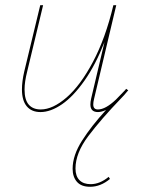

<svg xmlns="http://www.w3.org/2000/svg" viewBox="-20 -426 540 735"><path d="M396 251 401 259Q365 289 325 289Q291 289 274.5 270Q258 251 258 220Q258 169 294 112.5Q330 56 386 -5Q368 3 355 3Q326 3 326 -26Q326 -36 329 -49L380 -265Q346 -178 303.5 -117.5Q261 -57 217.5 -27Q174 3 135 3Q101 3 82.5 -19Q64 -41 64 -84Q64 -114 73 -153L134 -406H145L84 -152Q74 -113 74 -83Q74 -44 90 -25.5Q106 -7 136 -7Q182 -7 235 -53Q288 -99 336 -189.5Q384 -280 414 -406H425L340 -47Q337 -35 337 -26Q337 -7 355 -7Q384 -7 424 -45L458 -80L463 -86L471 -80L468 -77Q456 -62 444 -50Q367 30 318 95Q269 160 269 219Q269 248 284 263.5Q299 279 327 279Q362 279 396 251Z"/></svg>

Font: Ysabeau Hairline
Style: Italic
Weight: 100
Italic angle: -12°
Designer: Christian Thalmann (Catharsis Fonts)
Version: Version 0.003